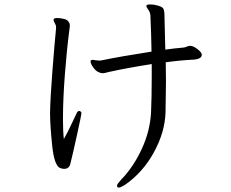

<svg xmlns="http://www.w3.org/2000/svg" viewBox="-20 -780 1040 863"><path d="M850 -512Q789 -509 725 -500L726 -410Q726 -370 724 -274Q721 -185 671.5 -95Q622 -5 543 50Q539 52 529.5 57.5Q520 63 515 63Q511 63 508.5 61.5Q506 60 506 54Q506 48 524 28Q579 -28 617 -110Q655 -192 659 -276Q662 -347 662 -434V-492Q547 -474 467 -456Q464 -455 455.5 -453Q447 -451 440 -451Q432 -451 425 -455Q411 -460 399 -477Q387 -494 387 -504Q387 -511 397 -511Q401 -511 408 -509.5Q415 -508 420 -508H433Q525 -527 661 -548Q660 -624 656 -711Q656 -717 653 -724.5Q650 -732 646 -737Q645 -739 641.5 -744Q638 -749 638 -753V-755Q639 -760 656 -760Q672 -760 685 -756Q706 -751 712 -744Q718 -737 719 -718L723 -557Q766 -563 803 -566Q809 -566 818.5 -570Q828 -574 834 -574H836Q850 -573 868 -559Q886 -545 887 -535V-534Q887 -524 877 -518.5Q867 -513 850 -512ZM232 -653V-658Q232 -665 228 -673Q226 -676 223.5 -681Q221 -686 221 -690V-693Q223 -699 237 -699Q250 -699 267.5 -695Q285 -691 290 -679Q294 -674 294 -664Q294 -659 292 -647Q280 -556 271.5 -444Q263 -332 263 -246Q263 -188 267 -155Q284 -185 302 -223.5Q320 -262 323 -268Q328 -281 335 -281H338Q346 -278 346 -272Q346 -264 327 -177.5Q308 -91 296 -43Q290 -21 268 -21Q260 -21 250 -25Q224 -35 214.5 -126Q205 -217 205 -271Q206 -338 215.5 -460.5Q225 -583 232 -653Z"/></svg>

Font: Iansui 0.93
Style: Regular
Weight: 400
Designer: But Ko / Fontworks Inc.
Foundry: zi-hi.com / Fontworks Inc.
Version: Version 0.931